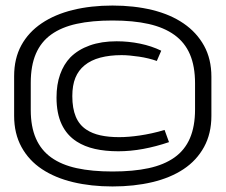

<svg xmlns="http://www.w3.org/2000/svg" viewBox="-20 -604 814 693"><path d="M743 -186V-327Q743 -391 716.5 -439Q690 -487 642.5 -519.5Q595 -552 529.5 -568Q464 -584 386 -584Q308 -584 243 -568Q178 -552 130.5 -520Q83 -488 57 -440.5Q31 -393 31 -329V-186Q31 -122 57.5 -73.5Q84 -25 131.5 6.5Q179 38 244 53.5Q309 69 386 69Q464 69 529.5 53.5Q595 38 642.5 6.5Q690 -25 716.5 -73.5Q743 -122 743 -186ZM684 -303V-209Q684 -148 665.5 -105Q647 -62 609.5 -35.5Q572 -9 516.5 3Q461 15 386 15Q312 15 257 3Q202 -9 165 -35.5Q128 -62 109.5 -104.5Q91 -147 91 -207V-305Q91 -367 109.5 -410Q128 -453 165 -479.5Q202 -506 257 -518Q312 -530 386 -530Q461 -530 516.5 -517.5Q572 -505 609.5 -478Q647 -451 665.5 -408Q684 -365 684 -303ZM546 -384 562 -421Q527 -438 485.5 -446.5Q444 -455 401 -455Q346 -455 304 -440Q262 -425 234 -397Q210 -372 197 -335.5Q184 -299 184 -252Q184 -195 202.5 -155.5Q221 -116 257 -93Q285 -75 322.5 -66.5Q360 -58 407 -58Q451 -58 497 -66.5Q543 -75 590 -91L574 -135Q551 -128 528 -123Q505 -118 484.5 -115Q464 -112 445.5 -110.5Q427 -109 410 -109Q372 -109 342.5 -115.5Q313 -122 292 -136Q266 -153 253.5 -183Q241 -213 241 -257Q241 -296 252 -323Q263 -350 285 -368Q308 -387 342 -396Q376 -405 419 -405Q433 -405 449 -403.5Q465 -402 482 -399.5Q499 -397 515.5 -393Q532 -389 546 -384Z"/></svg>

Font: AdventPro_ExpandedRegular
Style: ExpandedRegular
Weight: 400
Width: 7
Designer: VivaRado, Andreas Kalpakidis
Foundry: VivaRado, Andreas Kalpakidis
Version: Version 3.000